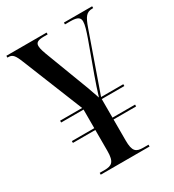

<svg xmlns="http://www.w3.org/2000/svg" viewBox="-174 -813 827 913"><g transform="rotate(-30 240.0 -357.0)"><path d="M109 0H377V-10H349C309 -10 293 -21 293 -82V-197H417V-207H293V-309H417V-319H295L405 -632C424 -687 437 -704 469 -704H474V-714H319V-704H349C390 -704 401 -693 401 -673C401 -655 393 -629 379 -589L320 -427C306 -388 296 -358 285 -322C266 -379 260 -394 238 -451L178 -609C166 -640 158 -662 158 -678C158 -696 170 -704 203 -704H224V-714H3V-704H9C31 -704 41 -692 58 -649L191 -319H70V-309H193V-207H70V-197H193V-82C193 -21 175 -10 136 -10H109Z"/></g></svg>

Font: Noto Serif Display Condensed Medium
Style: Regular
Weight: 500
Width: 3
Designer: Monotype Design Team
Foundry: Monotype Imaging Inc.
Version: Version 2.009